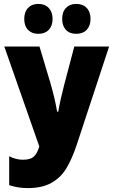

<svg xmlns="http://www.w3.org/2000/svg" viewBox="-20 -952 578 982"><path d="M373 -213Q348 -138 319 -90.5Q290 -43 242.5 -16.5Q195 10 122 10Q71 10 27 -5V-153Q61 -135 97 -135Q135 -135 152.5 -150.5Q170 -166 181 -203L2 -714H182L237 -530Q262 -444 272 -381H278Q288 -440 308 -517L360 -714H538ZM176 -932Q210 -932 229.5 -911Q249 -890 249 -855Q249 -820 229.5 -799.5Q210 -779 176 -779Q143 -779 123.5 -799Q104 -819 104 -855Q104 -891 123.5 -911.5Q143 -932 176 -932ZM370 -932Q404 -932 423.5 -911.5Q443 -891 443 -855Q443 -820 423.5 -799.5Q404 -779 370 -779Q336 -779 317 -799.5Q298 -820 298 -855Q298 -891 317.5 -911.5Q337 -932 370 -932Z"/></svg>

Font: Noto Sans UI CondBlack
Style: Regular
Weight: 900
Width: 3
Designer: Monotype Design Team
Foundry: Monotype Imaging Inc.
Version: Version 1.001